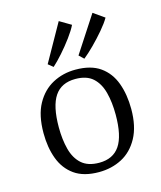

<svg xmlns="http://www.w3.org/2000/svg" viewBox="-100 -708 665 791"><g transform="rotate(-15 232.5 -312.0)"><path d="M352 -201Q352 -254 341 -296Q330 -338 303.5 -362Q277 -386 229 -386Q169 -386 140.5 -343.5Q112 -301 112 -211Q112 -159 123 -117Q134 -75 161 -51Q188 -27 236 -27Q295 -27 323.5 -69Q352 -111 352 -201ZM45 -204Q45 -280 71.5 -328Q98 -376 142 -399.5Q186 -423 239 -423Q305 -423 344.5 -395Q384 -367 402 -318Q420 -269 420 -207Q420 -133 393.5 -84.5Q367 -36 323 -13Q279 10 225 10Q160 10 120.5 -18Q81 -46 63 -94.5Q45 -143 45 -204ZM135 -474 225 -634 274 -605Q264 -584 243 -555.5Q222 -527 198.5 -500.5Q175 -474 156 -457ZM267 -476 368 -631 415 -598Q403 -577 380 -550Q357 -523 332 -498Q307 -473 287 -457Z"/></g></svg>

Font: Yrsa Light
Style: Regular
Weight: 300
Designer: Anna Giedrys (Yrsa+Rasa design), David Brezina (Yrsa art-direction, Rasa art-direction, design)
Foundry: Rosetta Type Foundry
Version: Version 2.004